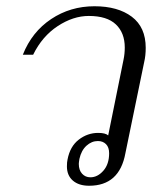

<svg xmlns="http://www.w3.org/2000/svg" viewBox="-20 -584 504 614"><path d="M194 -52Q194 -66 196 -74Q204 -116 232 -137.5Q260 -159 294 -159Q317 -159 326 -151L375 -393Q379 -412 379 -432Q379 -479 350.5 -506Q322 -533 264 -533Q214 -533 164.5 -500.5Q115 -468 86 -409H53Q82 -482 143.5 -523Q205 -564 282 -564Q357 -564 401.5 -530.5Q446 -497 446 -431Q446 -406 441 -385L381 -94Q362 10 265 10Q232 10 213 -6.5Q194 -23 194 -52ZM329 -94Q329 -113 319 -123Q309 -133 293 -133Q273 -133 256.5 -118Q240 -103 234 -76Q232 -64 232 -60Q232 -40 242.5 -28.5Q253 -17 269 -17Q292 -17 310.5 -38Q329 -59 329 -94Z"/></svg>

Font: Trirong Light
Style: Italic
Weight: 300
Italic angle: -12°
Designer: Katatrad Team
Foundry: CadsonDemak
Version: Version 1.001